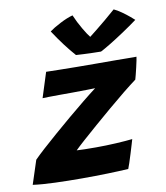

<svg xmlns="http://www.w3.org/2000/svg" viewBox="-122 -839 789 915"><g transform="rotate(-10 273.0 -381.5)"><path d="M425.5 -1.5Q385.5 1 325.2 2.8Q265 4.5 200.5 4.5Q133.5 4.5 70.2 2.2Q7 0 -36 -6L1.5 -121Q18 -138 48.2 -165.5Q78.5 -193 116.5 -226Q154.5 -259 194.5 -292.8Q234.5 -326.5 271.5 -356.5Q308.5 -386.5 337 -408Q325 -407.5 294.5 -407Q264 -406.5 228.5 -406.2Q193 -406 166 -406Q137.5 -406 111.8 -405.5Q86 -405 82 -404.5L120.5 -525.5Q142 -525 182.2 -524.2Q222.5 -523.5 269 -523Q315.5 -522.5 355 -522.5Q406 -522.5 461.2 -522.2Q516.5 -522 557 -521.5Q557 -518 554 -503.8Q551 -489.5 546.8 -471.2Q542.5 -453 538.5 -437.2Q534.5 -421.5 532.5 -415Q505.5 -395 468.2 -365Q431 -335 390.2 -300.2Q349.5 -265.5 311 -232.2Q272.5 -199 242.8 -172.2Q213 -145.5 199 -131.5Q209.5 -130.5 238.8 -130Q268 -129.5 292.5 -129.5Q339 -129.5 388.8 -132.2Q438.5 -135 469 -138.5Q467.5 -133 461.8 -114Q456 -95 448.8 -71.2Q441.5 -47.5 435 -27.8Q428.5 -8 425.5 -1.5ZM489 -762.5Q505 -755.5 525.5 -741Q546 -726.5 562.2 -712.8Q578.5 -699 582 -695.5Q549.5 -671.5 512 -646.5Q474.5 -621.5 442.8 -602.2Q411 -583 395 -575Q378 -575 354.8 -575.8Q331.5 -576.5 309.8 -577.5Q288 -578.5 274.5 -579.5Q226 -634 175.5 -711Q194 -725 228.5 -743Q263 -761 291 -768.5Q306 -733 325.8 -699.5Q345.5 -666 356.5 -653Q367.5 -661.5 389.5 -679Q411.5 -696.5 437.8 -718.5Q464 -740.5 489 -762.5Z"/></g></svg>

Font: Grandstander
Style: Bold Italic
Weight: 700
Italic angle: -15°
Designer: Tyler Finck
Foundry: Etcetera Type Co
Version: Version 1.200; ttfautohint (v1.8.3)